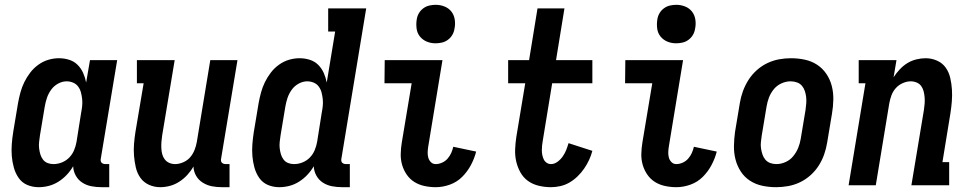

<svg xmlns="http://www.w3.org/2000/svg" viewBox="-20 -770 4040 798"><path d="M141 8Q115 8 93 -1.5Q71 -11 57.5 -30.5Q44 -50 37.5 -73.5Q31 -97 29 -121.5Q27 -146 29 -171.5Q31 -197 35 -222L55 -342Q59 -364 65 -386Q71 -408 81 -428.5Q91 -449 105.5 -468Q120 -487 139.5 -501Q159 -515 181 -521.5Q203 -528 225 -528Q247 -528 267.5 -521.5Q288 -515 302.5 -500.5Q317 -486 325.5 -467Q334 -448 338 -427L354 -520H467L399 -111Q398 -107 398.5 -102Q399 -97 402 -94Q405 -91 409 -89.5Q413 -88 418 -88H434V8H402Q380 8 359.5 4Q339 0 322 -11Q305 -22 295 -40Q285 -58 284 -79Q273 -60 257.5 -43.5Q242 -27 223 -15Q204 -3 183 2.5Q162 8 141 8ZM202 -88Q220 -88 237.5 -95Q255 -102 268 -115.5Q281 -129 288 -146Q295 -163 298 -180L317 -300Q320 -315 321.5 -329.5Q323 -344 321.5 -358Q320 -372 316.5 -385.5Q313 -399 305 -410Q297 -421 284 -426.5Q271 -432 257 -432Q239 -432 221.5 -422.5Q204 -413 192.5 -397Q181 -381 175 -363Q169 -345 166 -327L146 -207Q144 -193 142.5 -180Q141 -167 142.5 -154Q144 -141 147.5 -129Q151 -117 158.5 -107Q166 -97 177.5 -92.5Q189 -88 202 -88Z M646 8Q621 8 599 -2Q577 -12 563.5 -31Q550 -50 544.5 -74Q539 -98 537 -122.5Q535 -147 537 -172Q539 -197 543 -222L577 -424H549V-520H706L654 -207Q652 -194 651 -181Q650 -168 650.5 -155Q651 -142 654 -130Q657 -118 664.5 -108Q672 -98 683.5 -93Q695 -88 708 -88Q724 -88 741.5 -95.5Q759 -103 770.5 -116.5Q782 -130 788.5 -146.5Q795 -163 798 -180L854 -520H967L899 -111Q898 -107 898.5 -102Q899 -97 902 -94Q905 -91 909 -89.5Q913 -88 918 -88H934V8H902Q880 8 860 4Q840 0 822.5 -11Q805 -22 795 -39.5Q785 -57 784 -78Q774 -60 759 -43.5Q744 -27 725.5 -15Q707 -3 686.5 2.5Q666 8 646 8Z M1141 8Q1115 8 1093 -1.5Q1071 -11 1057.5 -30.5Q1044 -50 1037.5 -73.5Q1031 -97 1029 -121.5Q1027 -146 1029 -171.5Q1031 -197 1035 -222L1055 -342Q1059 -364 1065 -386Q1071 -408 1081 -428.5Q1091 -449 1105.5 -468Q1120 -487 1139.5 -501Q1159 -515 1181 -521.5Q1203 -528 1225 -528Q1247 -528 1267.5 -521.5Q1288 -515 1302.5 -500.5Q1317 -486 1325.5 -467Q1334 -448 1338 -427L1373 -639H1344V-735H1502L1399 -111Q1398 -107 1398.5 -102Q1399 -97 1402 -94Q1405 -91 1409 -89.5Q1413 -88 1418 -88H1434V8H1402Q1380 8 1359.5 4Q1339 0 1322 -11Q1305 -22 1295 -40Q1285 -58 1284 -79Q1273 -60 1257.5 -43.5Q1242 -27 1223 -15Q1204 -3 1183 2.5Q1162 8 1141 8ZM1202 -88Q1220 -88 1237.5 -95Q1255 -102 1268 -115.5Q1281 -129 1288 -146Q1295 -163 1298 -180L1317 -300Q1320 -315 1321.5 -329.5Q1323 -344 1321.5 -358Q1320 -372 1316.5 -385.5Q1313 -399 1305 -410Q1297 -421 1284 -426.5Q1271 -432 1257 -432Q1239 -432 1221.5 -422.5Q1204 -413 1192.5 -397Q1181 -381 1175 -363Q1169 -345 1166 -327L1146 -207Q1144 -193 1142.5 -180Q1141 -167 1142.5 -154Q1144 -141 1147.5 -129Q1151 -117 1158.5 -107Q1166 -97 1177.5 -92.5Q1189 -88 1202 -88Z M1791 8Q1767 8 1744 3Q1721 -2 1702.5 -13.5Q1684 -25 1671 -43.5Q1658 -62 1651.5 -84Q1645 -106 1645.5 -130Q1646 -154 1650 -178L1691 -424H1578L1579 -520H1819L1760 -162Q1758 -150 1757.5 -138Q1757 -126 1760 -115Q1763 -104 1771 -96Q1779 -88 1791 -88Q1804 -88 1817.5 -94Q1831 -100 1840.5 -111Q1850 -122 1855.5 -134.5Q1861 -147 1864 -160L1959 -140Q1952 -112 1937.5 -84.5Q1923 -57 1901 -35Q1879 -13 1849.5 -2.5Q1820 8 1791 8ZM1790 -590Q1771 -590 1754 -597Q1737 -604 1725.5 -618Q1714 -632 1711.5 -651Q1709 -670 1712 -689Q1714 -703 1721 -715Q1728 -727 1739.5 -735.5Q1751 -744 1764.5 -747Q1778 -750 1791 -750Q1810 -750 1827.5 -743Q1845 -736 1856 -722Q1867 -708 1870 -689Q1873 -670 1869 -651Q1867 -637 1860 -625Q1853 -613 1841.5 -604.5Q1830 -596 1816.5 -593Q1803 -590 1790 -590Z M2270 8Q2244 8 2219 2Q2194 -4 2174.5 -18Q2155 -32 2143 -53.5Q2131 -75 2125.5 -99Q2120 -123 2121 -149Q2122 -175 2126 -201L2163 -424H2092V-520H2179L2214 -735H2326L2291 -520H2442V-424H2275L2236 -186Q2234 -175 2233 -165Q2232 -155 2232 -145Q2232 -135 2234 -125.5Q2236 -116 2240 -107.5Q2244 -99 2252 -93.5Q2260 -88 2270 -88Q2284 -88 2297 -97.5Q2310 -107 2319 -120Q2328 -133 2333.5 -147Q2339 -161 2343 -175L2442 -143Q2437 -124 2428.5 -105.5Q2420 -87 2408 -69.5Q2396 -52 2380.5 -37Q2365 -22 2347 -11.5Q2329 -1 2309 3.5Q2289 8 2270 8Z M2791 8Q2767 8 2744 3Q2721 -2 2702.5 -13.5Q2684 -25 2671 -43.5Q2658 -62 2651.5 -84Q2645 -106 2645.5 -130Q2646 -154 2650 -178L2691 -424H2578L2579 -520H2819L2760 -162Q2758 -150 2757.5 -138Q2757 -126 2760 -115Q2763 -104 2771 -96Q2779 -88 2791 -88Q2804 -88 2817.5 -94Q2831 -100 2840.5 -111Q2850 -122 2855.5 -134.5Q2861 -147 2864 -160L2959 -140Q2952 -112 2937.5 -84.5Q2923 -57 2901 -35Q2879 -13 2849.5 -2.5Q2820 8 2791 8ZM2790 -590Q2771 -590 2754 -597Q2737 -604 2725.5 -618Q2714 -632 2711.5 -651Q2709 -670 2712 -689Q2714 -703 2721 -715Q2728 -727 2739.5 -735.5Q2751 -744 2764.5 -747Q2778 -750 2791 -750Q2810 -750 2827.5 -743Q2845 -736 2856 -722Q2867 -708 2870 -689Q2873 -670 2869 -651Q2867 -637 2860 -625Q2853 -613 2841.5 -604.5Q2830 -596 2816.5 -593Q2803 -590 2790 -590Z M3206 8Q3176 8 3148 2Q3120 -4 3097 -19Q3074 -34 3059 -57Q3044 -80 3037 -107Q3030 -134 3030.5 -163.5Q3031 -193 3035 -222L3055 -342Q3059 -367 3068 -391.5Q3077 -416 3091 -438Q3105 -460 3125 -478Q3145 -496 3169 -507.5Q3193 -519 3218 -523.5Q3243 -528 3267 -528Q3297 -528 3325 -522Q3353 -516 3376 -501Q3399 -486 3414.5 -463Q3430 -440 3437 -413Q3444 -386 3443.5 -356.5Q3443 -327 3438 -298L3418 -178Q3414 -153 3405.5 -128.5Q3397 -104 3383 -82Q3369 -60 3349 -42Q3329 -24 3305 -12.5Q3281 -1 3255.5 3.5Q3230 8 3206 8ZM3207 -88Q3226 -88 3245 -96.5Q3264 -105 3277 -121Q3290 -137 3297.5 -155.5Q3305 -174 3308 -193L3328 -313Q3330 -327 3331 -340.5Q3332 -354 3330.5 -367Q3329 -380 3325 -392Q3321 -404 3313 -413.5Q3305 -423 3292.5 -427.5Q3280 -432 3266 -432Q3247 -432 3228 -423.5Q3209 -415 3196 -399Q3183 -383 3176 -364.5Q3169 -346 3166 -327L3146 -207Q3144 -193 3142.5 -179.5Q3141 -166 3143 -153Q3145 -140 3149 -128Q3153 -116 3161 -106.5Q3169 -97 3181 -92.5Q3193 -88 3207 -88Z M3507 0 3577 -424H3549V-520H3706L3694 -449Q3705 -466 3719.5 -481.5Q3734 -497 3751 -507.5Q3768 -518 3788 -523Q3808 -528 3827 -528Q3852 -528 3874.5 -518Q3897 -508 3910.5 -489Q3924 -470 3929.5 -446Q3935 -422 3936.5 -397.5Q3938 -373 3936 -348Q3934 -323 3930 -298L3897 -96H3925V0H3768L3820 -313Q3822 -326 3823 -339Q3824 -352 3823 -365Q3822 -378 3819 -390Q3816 -402 3809 -412Q3802 -422 3790 -427Q3778 -432 3765 -432Q3749 -432 3732 -424.5Q3715 -417 3703 -403.5Q3691 -390 3685 -373.5Q3679 -357 3676 -340L3620 0Z"/></svg>

Font: Iosevka Curly Slab
Style: Bold Italic
Weight: 700
Italic angle: -9°
Monospace: yes
Designer: Belleve Invis
Foundry: Belleve Invis
Version: Version 22.1.2; ttfautohint (v1.8.4)